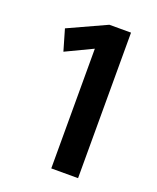

<svg xmlns="http://www.w3.org/2000/svg" viewBox="-116 -663 601 734"><g transform="rotate(20 185.0 -296.0)"><path d="M202 -592H290V0H181V-487L72 -435L47 -521Z"/></g></svg>

Font: Mukta Mahee SemiBold
Style: Regular
Weight: 600
Designer: Shuchita Grover, Noopur Datye, Girish Dalvi, Yashodeep Gholap
Foundry: Ek Type
Version: Version 2.538;PS 1.000;hotconv 16.6.51;makeotf.lib2.5.65220;